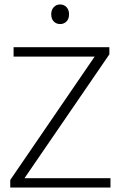

<svg xmlns="http://www.w3.org/2000/svg" viewBox="-20 -842 546 862"><path d="M471 -630V-598L90 -42H476V0H26V-34L405 -588H41V-630ZM210 -778Q210 -798 221.5 -810Q233 -822 250 -822Q267 -822 278.5 -810Q290 -798 290 -778Q290 -757 278.5 -745.5Q267 -734 250 -734Q233 -734 221.5 -745.5Q210 -757 210 -778Z"/></svg>

Font: Ek Mukta ExtraLight
Style: Regular
Weight: 275
Designer: Girish Dalvi and Yashodeep Gholap
Foundry: Ek Type
Version: Version 2.538;PS 1.002;hotconv 16.6.51;makeotf.lib2.5.65220;